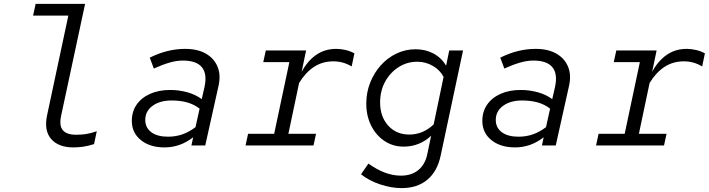

<svg xmlns="http://www.w3.org/2000/svg" viewBox="-20 -747 3640 986"><path d="M357 10Q280 10 242.5 -33.5Q205 -77 222 -156L331 -667H150L163 -727H417L294 -153Q283 -102 302.5 -78.5Q322 -55 371 -55Q397 -55 421 -58.5Q445 -62 477 -73L463 -7Q432 3 406 6.5Q380 10 357 10Z M825 10Q750 10 703.5 -27.5Q657 -65 657 -126Q657 -174 681.5 -209.5Q706 -245 750.5 -265Q795 -285 854 -285Q900 -285 942.5 -273Q985 -261 1016 -238L1030 -299Q1045 -367 1017 -401.5Q989 -436 919 -436Q887 -436 850.5 -425.5Q814 -415 770 -395L749 -451Q796 -474 840.5 -485Q885 -496 931 -496Q994 -496 1036.5 -472Q1079 -448 1097 -405Q1115 -362 1102 -305L1034 0H963L972 -42Q937 -15 900.5 -2.5Q864 10 825 10ZM726 -131Q726 -91 757 -68Q788 -45 843 -45Q882 -45 916.5 -57Q951 -69 984 -94L1005 -189Q977 -211 941.5 -221Q906 -231 861 -231Q801 -231 763.5 -203.5Q726 -176 726 -131Z M1241 0 1254 -60H1388L1466 -428H1332L1345 -488H1552L1529 -378Q1559 -434 1603.5 -465Q1648 -496 1707 -496Q1729 -496 1753.5 -490.5Q1778 -485 1800 -473L1786 -406Q1767 -417 1750.5 -422.5Q1734 -428 1719.5 -430Q1705 -432 1692 -432Q1636 -432 1592.5 -403.5Q1549 -375 1516 -321L1461 -60H1603L1590 0Z M2043 219Q1990 219 1932.5 200Q1875 181 1834 148L1872 93Q1915 124 1956.5 139.5Q1998 155 2039 155Q2093 155 2128 126.5Q2163 98 2174 46L2194 -50Q2166 -23 2130 -8.5Q2094 6 2053 6Q1998 6 1954.5 -23Q1911 -52 1886 -102Q1861 -152 1861 -215Q1861 -272 1881 -322.5Q1901 -373 1935.5 -411.5Q1970 -450 2016 -472Q2062 -494 2114 -494Q2165 -494 2205.5 -472.5Q2246 -451 2271 -410L2287 -488H2358L2243 52Q2226 133 2174.5 176Q2123 219 2043 219ZM2082 -56Q2152 -56 2207 -108L2258 -352Q2240 -387 2203 -408.5Q2166 -430 2123 -430Q2070 -430 2026.5 -402Q1983 -374 1957.5 -327Q1932 -280 1932 -221Q1932 -148 1973.5 -102Q2015 -56 2082 -56Z M2625 10Q2550 10 2503.5 -27.5Q2457 -65 2457 -126Q2457 -174 2481.5 -209.5Q2506 -245 2550.5 -265Q2595 -285 2654 -285Q2700 -285 2742.5 -273Q2785 -261 2816 -238L2830 -299Q2845 -367 2817 -401.5Q2789 -436 2719 -436Q2687 -436 2650.5 -425.5Q2614 -415 2570 -395L2549 -451Q2596 -474 2640.5 -485Q2685 -496 2731 -496Q2794 -496 2836.5 -472Q2879 -448 2897 -405Q2915 -362 2902 -305L2834 0H2763L2772 -42Q2737 -15 2700.5 -2.5Q2664 10 2625 10ZM2526 -131Q2526 -91 2557 -68Q2588 -45 2643 -45Q2682 -45 2716.5 -57Q2751 -69 2784 -94L2805 -189Q2777 -211 2741.5 -221Q2706 -231 2661 -231Q2601 -231 2563.5 -203.5Q2526 -176 2526 -131Z M3041 0 3054 -60H3188L3266 -428H3132L3145 -488H3352L3329 -378Q3359 -434 3403.5 -465Q3448 -496 3507 -496Q3529 -496 3553.5 -490.5Q3578 -485 3600 -473L3586 -406Q3567 -417 3550.5 -422.5Q3534 -428 3519.5 -430Q3505 -432 3492 -432Q3436 -432 3392.5 -403.5Q3349 -375 3316 -321L3261 -60H3403L3390 0Z"/></svg>

Font: Red Hat Mono
Style: Italic
Weight: 300
Italic angle: -12°
Monospace: yes
Designer: Pentagram, MCKL
Foundry: Pentagram, MCKL
Version: Version 1.023